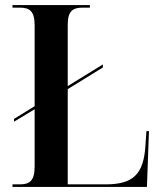

<svg xmlns="http://www.w3.org/2000/svg" viewBox="-20 -734 638 754"><path d="M29 0H557L565 -219H555L551 -161C544 -50 503 -10 395 -10H246V-384L384 -469V-481L246 -396V-637C246 -692 267 -704 305 -704H333V-714H29V-704H57C95 -704 116 -692 116 -635V-317L35 -267V-256L116 -305V-80C116 -22 95 -10 57 -10H29Z"/></svg>

Font: Noto Serif Display SemiCondensed SemiBold
Style: Regular
Weight: 600
Width: 4
Designer: Monotype Design Team
Foundry: Monotype Imaging Inc.
Version: Version 2.009